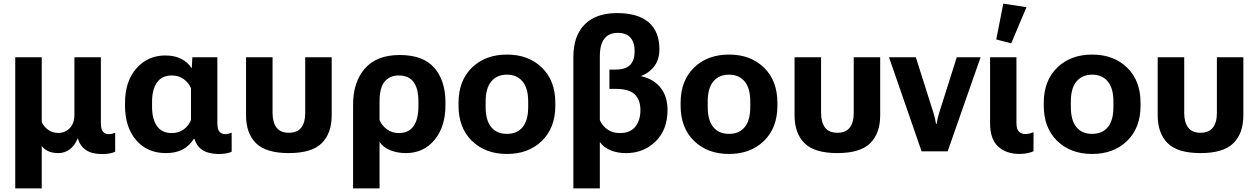

<svg xmlns="http://www.w3.org/2000/svg" viewBox="-20 -829 6891 1052"><path d="M63.5 203.1V-515.1H208.7V-159.9Q222.7 -131.6 246.2 -116.1Q269.8 -100.6 299.1 -100.6Q336.7 -100.6 362.2 -127Q387.7 -153.3 387.7 -200.9V-515.1H532.7V-155.3Q532.7 -119.4 544.8 -106.7Q556.9 -94 575 -94Q585.2 -94 593.9 -96.1Q602.5 -98.1 611.1 -101.8V2.2Q599.9 8.1 581.5 11.6Q563.2 15.1 539.1 15.1Q484.4 15.1 451.9 -6.3Q419.4 -27.8 407 -68.8H404.3Q391.1 -33 363.3 -11.6Q335.4 9.8 300 9.8Q264.9 9.8 242.3 -1.7Q219.7 -13.2 208.7 -29.3V203.1Z M888.4 9.8Q786.4 9.8 725.7 -61.4Q665 -132.6 665 -249.8V-265.6Q665 -383.3 727.3 -454.2Q789.6 -525.1 885.7 -525.1Q936.8 -525.1 973.3 -506.3Q1009.8 -487.5 1028.6 -456.8H1030.8L1033.9 -515.1H1170.9V-156Q1170.9 -119.9 1182.7 -106.9Q1194.6 -94 1215.3 -94Q1223.1 -94 1232.3 -96.2Q1241.5 -98.4 1249.3 -101.8V2.2Q1241.2 6.8 1221.6 11Q1201.9 15.1 1174.8 15.1Q1117.2 12.7 1086.8 -8.5Q1056.4 -29.8 1045.2 -68.8H1042.5Q1016.4 -28.1 979.5 -9.2Q942.6 9.8 888.4 9.8ZM921.4 -99.9Q959 -99.9 986.7 -120Q1014.4 -140.1 1026.4 -171.6V-346.2Q1014.2 -374.8 987.2 -395.1Q960.2 -415.5 921.6 -415.5Q867.2 -415.5 840.2 -377.2Q813.2 -338.9 813.2 -272.5V-241.9Q813.2 -176.8 840.1 -138.3Q866.9 -99.9 921.4 -99.9Z M1562.7 9.8Q1437.5 9.8 1382.8 -44.3Q1328.1 -98.4 1328.1 -197.4V-515.1H1473.4V-210.9Q1473.4 -158.9 1495 -130.2Q1516.6 -101.6 1562.7 -101.6Q1608.9 -101.6 1630.9 -130.2Q1652.8 -158.9 1652.3 -210.9V-515.1H1797.4V-197.4Q1797.4 -98.4 1742.7 -44.3Q1688 9.8 1562.7 9.8Z M1914.6 203.1V-256.1Q1914.6 -378.7 1978.9 -453.1Q2043.2 -527.6 2170.2 -527.6Q2298.8 -527.6 2359.7 -457.3Q2420.7 -387 2420.7 -268.1V-252.4Q2420.7 -134.5 2360.8 -62.4Q2301 9.8 2204.1 9.8Q2156.2 9.8 2117.3 -6.3Q2078.4 -22.5 2059.6 -51.5V203.1ZM2165.8 -99.9Q2219.7 -99.9 2246.1 -138.3Q2272.5 -176.8 2272.5 -244.4V-275.9Q2272.5 -343.5 2246.1 -379.5Q2219.7 -415.5 2165 -415.5Q2115.7 -415.5 2087.6 -382.2Q2059.6 -348.9 2059.6 -272V-171.4Q2070.8 -142.6 2099.2 -121.2Q2127.7 -99.9 2165.8 -99.9Z M2492.4 -250V-265.6Q2492.4 -387.2 2566 -458.6Q2639.6 -530 2757.6 -530Q2875.5 -530 2949.1 -458.6Q3022.7 -387.2 3022.7 -265.6V-250Q3022.7 -128.4 2949.1 -56.9Q2875.5 14.6 2757.6 14.6Q2639.6 14.6 2566 -56.9Q2492.4 -128.4 2492.4 -250ZM2640.9 -273.7V-241.9Q2640.9 -169.9 2671.3 -132.7Q2701.7 -95.5 2757.6 -95.5Q2813.5 -95.5 2843.8 -132.7Q2874 -169.9 2874 -241.9V-273.7Q2874 -345.5 2843.1 -382.7Q2812.3 -419.9 2757.6 -419.9Q2702.6 -419.9 2671.8 -382.7Q2640.9 -345.5 2640.9 -273.7Z M3121.6 203.1V-516.6Q3121.6 -633.1 3183.7 -695.2Q3245.8 -757.3 3361.3 -757.3Q3475.3 -757.3 3534.2 -706.7Q3593 -656 3593 -559.6Q3593 -496.6 3558.3 -457.9Q3523.7 -419.2 3474.4 -407.2V-415Q3552.5 -403.1 3595 -353.6Q3637.5 -304.2 3637.5 -226.1Q3637.5 -118.7 3572.3 -54.3Q3507.1 10 3409.9 10Q3361.6 10 3323.9 -6.2Q3286.1 -22.5 3266.6 -51.3V203.1ZM3376.7 -99.9Q3433.3 -99.9 3461.2 -135Q3489 -170.2 3489 -225.6Q3489 -282.5 3457.4 -312.3Q3425.8 -342 3353.5 -342H3319.1V-447.8H3352.5Q3408.2 -447.8 3432.7 -473.4Q3457.3 -499 3457.3 -547.6Q3457.3 -596.7 3434.4 -622.8Q3411.6 -648.9 3364.3 -648.9Q3317.1 -648.9 3291.9 -617.6Q3266.6 -586.2 3266.6 -520V-170.9Q3280.3 -139.4 3308.5 -119.6Q3336.7 -99.9 3376.7 -99.9Z M3709.2 -250V-265.6Q3709.2 -387.2 3782.8 -458.6Q3856.4 -530 3974.4 -530Q4092.3 -530 4165.9 -458.6Q4239.5 -387.2 4239.5 -265.6V-250Q4239.5 -128.4 4165.9 -56.9Q4092.3 14.6 3974.4 14.6Q3856.4 14.6 3782.8 -56.9Q3709.2 -128.4 3709.2 -250ZM3857.7 -273.7V-241.9Q3857.7 -169.9 3888.1 -132.7Q3918.5 -95.5 3974.4 -95.5Q4030.3 -95.5 4060.5 -132.7Q4090.8 -169.9 4090.8 -241.9V-273.7Q4090.8 -345.5 4059.9 -382.7Q4029.1 -419.9 3974.4 -419.9Q3919.4 -419.9 3888.5 -382.7Q3857.7 -345.5 3857.7 -273.7Z M4568.1 9.8Q4442.9 9.8 4388.2 -44.3Q4333.5 -98.4 4333.5 -197.4V-515.1H4478.8V-210.9Q4478.8 -158.9 4500.4 -130.2Q4521.9 -101.6 4568.1 -101.6Q4614.3 -101.6 4636.2 -130.2Q4658.2 -158.9 4657.7 -210.9V-515.1H4802.7V-197.4Q4802.7 -98.4 4748 -44.3Q4693.4 9.8 4568.1 9.8Z M4851.1 -515.1H4998L5094 -212.6Q5099.6 -194.1 5103.1 -179Q5106.7 -163.8 5108.6 -149.9H5111.8Q5113.8 -163.8 5117.2 -178.8Q5120.6 -193.8 5126.5 -212.6L5222.2 -515.1H5352.8L5172.4 0H5029.5Z M5565.9 14.4Q5493.2 14.4 5449 -26.1Q5404.8 -66.7 5404.8 -153.3V-515.1H5549.3V-156.2Q5549.3 -121.3 5562.4 -108Q5575.4 -94.7 5598.6 -94.7Q5609.9 -94.7 5621.1 -97.5Q5632.3 -100.3 5642.8 -104.5V-0.5Q5631.6 5.4 5610.8 9.9Q5590.1 14.4 5565.9 14.4ZM5520.8 -591.8 5438.7 -612.8 5477.1 -809.1 5604.2 -789.6Z M5699 -250V-265.6Q5699 -387.2 5772.6 -458.6Q5846.2 -530 5964.1 -530Q6082 -530 6155.6 -458.6Q6229.2 -387.2 6229.2 -265.6V-250Q6229.2 -128.4 6155.6 -56.9Q6082 14.6 5964.1 14.6Q5846.2 14.6 5772.6 -56.9Q5699 -128.4 5699 -250ZM5847.4 -273.7V-241.9Q5847.4 -169.9 5877.8 -132.7Q5908.2 -95.5 5964.1 -95.5Q6020 -95.5 6050.3 -132.7Q6080.6 -169.9 6080.6 -241.9V-273.7Q6080.6 -345.5 6049.7 -382.7Q6018.8 -419.9 5964.1 -419.9Q5909.2 -419.9 5878.3 -382.7Q5847.4 -345.5 5847.4 -273.7Z M6557.9 9.8Q6432.6 9.8 6377.9 -44.3Q6323.2 -98.4 6323.2 -197.4V-515.1H6468.5V-210.9Q6468.5 -158.9 6490.1 -130.2Q6511.7 -101.6 6557.8 -101.6Q6604 -101.6 6626 -130.2Q6647.9 -158.9 6647.5 -210.9V-515.1H6792.5V-197.4Q6792.5 -98.4 6737.8 -44.3Q6683.1 9.8 6557.9 9.8Z"/></svg>

Font: RobotoFlex
Style: Regular
Weight: 400
Designer: Berlow after Robertson
Foundry: Google
Version: Version 2.136